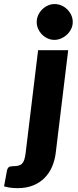

<svg xmlns="http://www.w3.org/2000/svg" viewBox="-114 -772 392 970"><path d="M230.5 -518.5 167.5 1Q163 37.5 149.2 69.8Q135.5 102 111.8 126.2Q88 150.5 54 164.5Q20 178.5 -24.5 178.5Q-46.5 178.5 -62 176.2Q-77.5 174 -93.5 169.5L-78.5 88Q-76 77.5 -69.5 72.5Q-63 67.5 -46.5 67.5Q-30.5 67.5 -19.8 64.5Q-9 61.5 -2 54Q5 46.5 9 33.8Q13 21 15.5 1L78.5 -518.5ZM253.5 -660.5Q253.5 -642 245.5 -625.8Q237.5 -609.5 224.5 -597.2Q211.5 -585 194.8 -577.8Q178 -570.5 160.5 -570.5Q143 -570.5 127 -577.8Q111 -585 98.8 -597.2Q86.5 -609.5 79 -625.8Q71.5 -642 71.5 -660.5Q71.5 -679 79 -695.5Q86.5 -712 99.2 -724.5Q112 -737 128 -744.2Q144 -751.5 161.5 -751.5Q179.5 -751.5 196 -744.5Q212.5 -737.5 225.2 -725Q238 -712.5 245.8 -696Q253.5 -679.5 253.5 -660.5Z"/></svg>

Font: Lato ExtraBold
Style: Italic
Weight: 800
Italic angle: -7°
Designer: Lukasz Dziedzic with Adam Twardoch and Botio Nikoltchev
Foundry: tyPoland Lukasz Dziedzic
Version: Version 2.015; 2015-08-06; http://www.latofonts.com/